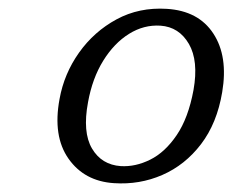

<svg xmlns="http://www.w3.org/2000/svg" viewBox="-20 -733 539 445"><path d="M366.5 -712.5Q440 -708 474.5 -655.2Q509 -602.5 495 -519.5Q483 -447.5 446 -399Q409 -350.5 356.2 -327.5Q303.5 -304.5 244 -308.5Q175.5 -313 138.8 -365.2Q102 -417.5 118 -503.5Q128.5 -562 163.2 -611Q198 -660 250.2 -688.2Q302.5 -716.5 366.5 -712.5ZM260 -348Q294 -346 328.2 -363Q362.5 -380 389.5 -419.8Q416.5 -459.5 428.5 -524.5Q440.5 -592 417.8 -631.2Q395 -670.5 352 -673.5Q313.5 -676 279 -654.5Q244.5 -633 219.2 -592.2Q194 -551.5 184 -496Q171 -426.5 193.2 -388.8Q215.5 -351 260 -348Z"/></svg>

Font: Fraunces 9pt SuperSoft Light
Style: Italic
Weight: 300
Italic angle: -16°
Version: Version 1.000;[b76b70a41]